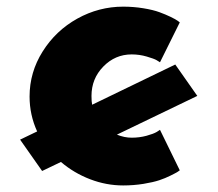

<svg xmlns="http://www.w3.org/2000/svg" viewBox="-20 -548 661 583"><path d="M41 -124 92.8 -148.9Q69.8 -199.2 69.8 -254.9Q69.8 -328.6 109.6 -391.8Q149.4 -455.1 214.8 -491.5Q280.3 -527.8 354 -527.8Q385.7 -527.8 415.3 -522.9Q444.8 -518.1 464.1 -511Q483.4 -503.9 498 -496.8Q512.7 -489.7 519.5 -484.9L525.9 -480L465.8 -358.9Q461.9 -361.3 455.1 -365.5Q448.2 -369.6 425.8 -376.2Q403.3 -382.8 379.9 -382.8Q329.6 -382.8 293.7 -345.9Q257.8 -309.1 257.8 -256.8Q257.8 -238.8 259.8 -230L512.2 -352.1L579.1 -256.8L335 -139.2Q357.4 -129.9 379.9 -129.9Q403.3 -129.9 424.8 -135.7Q446.3 -141.6 456.1 -147.5L465.8 -153.8L525.9 -30.8Q523.4 -28.8 518.8 -25.9Q514.2 -22.9 498 -14.9Q481.9 -6.8 463.6 -0.7Q445.3 5.4 415.5 10.3Q385.7 15.1 354 15.1Q302.7 15.1 253.7 -3.7Q204.6 -22.5 165 -56.2L107.9 -28.8Z"/></svg>

Font: Hussar Preview
Style: Bold
Weight: 700
Foundry: Cannot Into Space Fonts, PlusOne Fonts
Version: Version 2.29RC2 "Millennial"